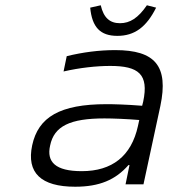

<svg xmlns="http://www.w3.org/2000/svg" viewBox="-20 -699 640 728"><path d="M417 -509C356 -509 294 -501 233 -486L221 -428C282 -442 345 -449 398 -449C505 -449 545 -418 523 -314L519 -298C456 -303 410 -304 384 -304C207 -304 125 -255 102 -148C80 -44 135 9 265 9C357 9 418 -17 467 -73H471L456 0H524L588 -297C620 -449 568 -509 417 -509ZM170 -147C185 -221 246 -250 376 -250C407 -250 460 -248 508 -244L503 -221C478 -107 405 -50 290 -50C190 -50 156 -85 170 -147ZM322 -670 362 -679C373 -631 397 -611 435 -611C473 -611 504 -631 537 -679L572 -670C535 -596 490 -563 425 -563C360 -563 329 -596 322 -670Z"/></svg>

Font: LT Wave Mono Light
Style: Italic
Weight: 300
Designer: Daniel Lyons
Version: Version 2.5 (Glyphs App)